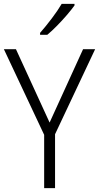

<svg xmlns="http://www.w3.org/2000/svg" viewBox="-20 -967 509 987"><path d="M235 -337 407 -714H469L263 -277V0H207V-274L0 -714H62ZM363 -939Q348 -918 324 -890Q300 -862 273 -834.5Q246 -807 223 -788H186V-798Q215 -831 246 -872Q277 -913 297 -947H363Z"/></svg>

Font: Noto Sans Thai Looped SemiCondensed Light
Style: Regular
Weight: 300
Width: 4
Designer: Sasikarn Vongin, Ben Mitchell
Foundry: The Fontpad Ltd
Version: Version 1.001; ttfautohint (v1.8.4.7-5d5b)